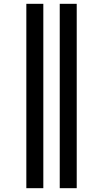

<svg xmlns="http://www.w3.org/2000/svg" viewBox="-20 -843 540 1006"><path d="M293 143V-823H382V143ZM118 143V-823H207V143Z"/></svg>

Font: Zed Mono
Style: Bold
Weight: 700
Monospace: yes
Designer: Belleve Invis
Foundry: Belleve Invis
Version: Version 1.0.0; ttfautohint (v1.8.4)